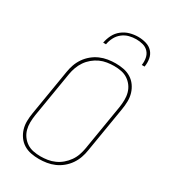

<svg xmlns="http://www.w3.org/2000/svg" viewBox="-228 -1068 1056 1189"><g transform="rotate(30 300.0 -473.5)"><path d="M246 8Q216 8 188 2.5Q160 -3 136.5 -17.5Q113 -32 97 -54.5Q81 -77 73 -103.5Q65 -130 65.5 -159.5Q66 -189 71 -218L125 -544Q129 -571 138.5 -598Q148 -625 164.5 -649Q181 -673 204 -692Q227 -711 253.5 -722.5Q280 -734 308 -738.5Q336 -743 363 -743Q393 -743 421 -737.5Q449 -732 472.5 -717.5Q496 -703 512 -680.5Q528 -658 536 -631.5Q544 -605 543.5 -575.5Q543 -546 538 -517L484 -191Q480 -164 470.5 -137Q461 -110 444.5 -86Q428 -62 405 -43Q382 -24 355.5 -12.5Q329 -1 301 3.5Q273 8 246 8ZM247 -11Q271 -11 296.5 -15Q322 -19 346.5 -30Q371 -41 391.5 -58.5Q412 -76 427.5 -98Q443 -120 451.5 -145Q460 -170 464 -194L518 -520Q522 -546 522.5 -572.5Q523 -599 516.5 -623Q510 -647 495.5 -667Q481 -687 460.5 -700.5Q440 -714 415 -719Q390 -724 363 -724Q339 -724 313 -720Q287 -716 263 -705Q239 -694 218 -676.5Q197 -659 182 -637Q167 -615 158 -590Q149 -565 145 -541L91 -215Q87 -189 86.5 -162.5Q86 -136 92.5 -112Q99 -88 113.5 -68Q128 -48 148.5 -34.5Q169 -21 194.5 -16Q220 -11 247 -11ZM231 -815Q236 -844 250 -872Q264 -900 289 -919.5Q314 -939 343.5 -947Q373 -955 402 -955Q431 -955 458.5 -947Q486 -939 504 -919.5Q522 -900 527 -872Q532 -844 527 -815H507Q511 -840 506.5 -864.5Q502 -889 486.5 -906Q471 -923 447.5 -929.5Q424 -936 399 -936Q374 -936 348.5 -929.5Q323 -923 301.5 -906Q280 -889 267.5 -864.5Q255 -840 251 -815Z"/></g></svg>

Font: Iosevka Thin Extended Oblique
Style: Regular
Weight: 100
Width: 7
Italic angle: -9°
Monospace: yes
Designer: Belleve Invis
Foundry: Belleve Invis
Version: Version 32.5.0; ttfautohint (v1.8.4)